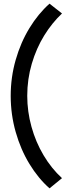

<svg xmlns="http://www.w3.org/2000/svg" viewBox="-20 -863 376 1060"><path d="M39.1 -334Q39.1 -436.5 66.7 -532.7Q94.2 -628.9 142.6 -708Q190.9 -787.1 253.4 -842.8L322.3 -788.6Q267.6 -737.3 224.1 -667Q180.7 -596.7 155.5 -511.2Q130.4 -425.8 130.4 -334Q130.4 -247.6 153.8 -163.1Q177.2 -78.6 220.5 -5.9Q263.7 66.9 322.3 120.6L253.4 176.8Q191.4 122.1 142.8 42.5Q94.2 -37.1 66.7 -134Q39.1 -231 39.1 -334Z"/></svg>

Font: Reddit Sans SemiBold
Style: Regular
Weight: 600
Designer: Stephen Hutchings
Foundry: Reddit
Version: Version 1.013